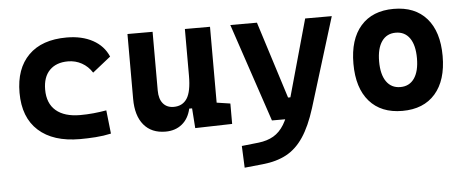

<svg xmlns="http://www.w3.org/2000/svg" viewBox="-50 -649 2445 1007"><g transform="rotate(-5 1172.0 -146.0)"><path d="M353.5 9.8Q212.4 9.8 135.3 -59.8Q58.1 -129.4 58.1 -259.8Q58.1 -386.7 128.4 -457Q198.6 -527.3 329.1 -527.3Q409.4 -527.3 466.7 -496.1Q523.9 -464.8 547.9 -407.7L452.1 -331.5Q430.8 -365.1 397.7 -383.5Q364.5 -401.9 325.2 -401.9Q263.2 -401.9 228.3 -366.2Q193.4 -330.5 193.4 -264.6Q193.4 -191.9 237.9 -153.8Q282.5 -115.7 365.2 -115.7Q400.3 -115.7 435.3 -119.1Q470.3 -122.6 503.4 -128.4L517.1 -4.9Q477.6 3.9 435.5 6.8Q393.4 9.8 353.5 9.8Z M803.7 9.8Q729.9 9.8 689.4 -38.8Q648.9 -87.4 648.9 -175.8V-517.6H781.2V-208.5Q781.2 -164.1 801.5 -139.9Q821.8 -115.7 857.4 -115.7Q903.9 -115.7 927.5 -151.6Q951.2 -187.5 951.2 -272L977.5 -99.6H937.5Q925.5 -46.9 890.3 -18.6Q855.2 9.8 803.7 9.8ZM960 4.9 951.2 -119.1V-210H1083.5V-118.2L1154.8 -107.4V0ZM951.2 -146.5V-517.6H1083.5V-175.8Z M1200.2 234.4 1195.3 119.6 1284.7 109.9Q1330.6 104.5 1363.3 85.4Q1396 66.4 1419.2 28.6Q1442.4 -9.3 1459.5 -70.3L1584.5 -517.6H1724.6L1579.1 -45.9Q1549.8 47.4 1511.7 104.2Q1473.6 161.1 1421.4 189.2Q1369.1 217.3 1296.4 224.6ZM1364.3 0 1190.4 -517.6H1330.6L1459 -112.3H1482.4V0Z M2050.8 9.8Q1939 9.8 1877.4 -60.5Q1815.9 -130.9 1815.9 -258.8Q1815.9 -387.2 1877.4 -457.3Q1939 -527.3 2050.8 -527.3Q2162.6 -527.3 2224.1 -457.3Q2285.6 -387.2 2285.6 -258.8Q2285.6 -130.9 2224.1 -60.5Q2162.6 9.8 2050.8 9.8ZM2051 -115.7Q2098.6 -115.7 2124.5 -153.1Q2150.4 -190.5 2150.4 -258.9Q2150.4 -327.6 2124.5 -364.7Q2098.5 -401.9 2050.8 -401.9Q2003.4 -401.9 1977.3 -364.7Q1951.2 -327.5 1951.2 -258.8Q1951.2 -190.4 1977.3 -153.1Q2003.4 -115.7 2051 -115.7Z"/></g></svg>

Font: Cascadia Code
Style: Regular
Weight: 400
Monospace: yes
Designer: Aaron Bell
Foundry: Saja Typeworks
Version: Version 2106.017